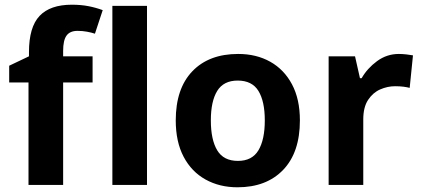

<svg xmlns="http://www.w3.org/2000/svg" viewBox="-20 -785 1786 815"><path d="M373 -435H248V0H101V-435H19V-506L103 -546V-564Q103 -670 148 -717.5Q193 -765 285 -765Q323 -765 354.5 -759Q386 -753 416 -742L383 -642Q368 -647 349 -650.5Q330 -654 309 -654Q277 -654 262.5 -634Q248 -614 248 -569V-546H373Z M604 0H457V-760H604Z M1253 -274Q1253 -138 1182 -64Q1111 10 988 10Q912 10 852.5 -23Q793 -56 759.5 -119.5Q726 -183 726 -274Q726 -409 796.5 -482.5Q867 -556 991 -556Q1068 -556 1127 -523Q1186 -490 1219.5 -427Q1253 -364 1253 -274ZM875 -274Q875 -192 902 -147Q929 -102 990 -102Q1050 -102 1077 -147Q1104 -192 1104 -274Q1104 -355 1077 -399Q1050 -443 989 -443Q929 -443 902 -399Q875 -355 875 -274Z M1673 -556Q1688 -556 1705.5 -554Q1723 -552 1733 -550L1719 -412Q1708 -415 1692.5 -417Q1677 -419 1657 -419Q1625 -419 1594 -405.5Q1563 -392 1542.5 -361Q1522 -330 1522 -278V0H1375V-546H1487L1508 -453H1515Q1539 -495 1580.5 -525.5Q1622 -556 1673 -556Z"/></svg>

Font: Noto Sans Syriac
Style: Bold
Weight: 700
Designer: Patrick Giasson and the Monotype Design Team
Foundry: Monotype Imaging Inc.
Version: Version 3.000; ttfautohint (v1.8.4.7-5d5b)